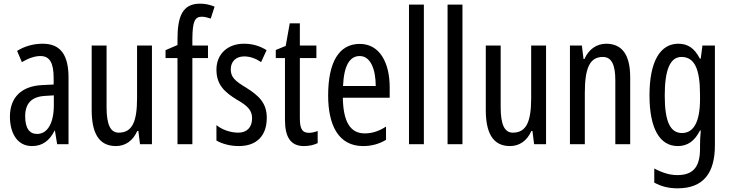

<svg xmlns="http://www.w3.org/2000/svg" viewBox="-20 -785 3975 1045"><path d="M213 -547C162 -547 115 -534 73 -508L99 -447C137 -469 170 -480 200 -480C251 -480 272 -442 272 -360V-325L211 -322C98 -317 34 -256 34 -150C34 -65 71 10 154 10C210 10 249 -18 277 -74H279L291 0H353V-362C353 -480 314 -547 213 -547ZM225 -263 273 -266V-212C273 -114 238 -56 182 -56C141 -56 117 -86 117 -152C117 -222 152 -259 225 -263Z M807 -537H726V-251C726 -123 700 -63 626 -63C581 -63 560 -107 560 -202V-537H479V-187C479 -67 514 10 611 10C662 10 704 -19 727 -72H733L742 0H807Z M1112 -469V-537H1027V-574C1028 -665 1039 -694 1078 -694C1093 -694 1109 -690 1127 -684L1148 -749C1120 -760 1097 -765 1068 -765C973 -765 946 -695 946 -571V-540L881 -512V-469H946V0H1027V-469Z M1432 -144C1432 -226 1387 -265 1321 -307C1258 -345 1236 -365 1236 -408C1236 -450 1264 -478 1309 -478C1342 -478 1373 -466 1401 -447L1431 -512C1394 -535 1354 -547 1308 -547C1219 -547 1158 -491 1158 -406C1158 -323 1203 -283 1270 -242C1330 -208 1352 -183 1352 -141C1352 -92 1324 -63 1277 -63C1233 -63 1187 -80 1158 -104V-20C1188 -3 1230 10 1280 10C1376 10 1432 -45 1432 -144Z M1661 -62C1622 -62 1612 -89 1612 -143V-469H1702V-537H1612V-658H1557L1535 -535L1481 -513V-469H1531V-133C1531 -37 1563 10 1634 10C1664 10 1688 4 1709 -6V-72C1693 -66 1677 -62 1661 -62Z M1938 -546C1825 -546 1766 -447 1766 -265C1766 -109 1819 10 1956 10C2002 10 2043 -1 2081 -24V-96C2041 -70 2004 -59 1965 -59C1886 -59 1848 -123 1846 -253H2101V-309C2101 -442 2048 -546 1938 -546ZM1938 -480C1998 -480 2025 -405 2025 -317H1847C1852 -428 1883 -480 1938 -480Z M2287 0V-760H2206V0Z M2497 0V-760H2416V0Z M2952 -537H2871V-251C2871 -123 2845 -63 2771 -63C2726 -63 2705 -107 2705 -202V-537H2624V-187C2624 -67 2659 10 2756 10C2807 10 2849 -19 2872 -72H2878L2887 0H2952Z M3279 -547C3228 -547 3184 -517 3161 -464H3156L3147 -537H3082V0H3163V-279C3163 -417 3191 -475 3261 -475C3309 -475 3329 -432 3329 -348V0H3410V-364C3410 -488 3365 -547 3279 -547Z M3672 -547C3574 -547 3515 -452 3515 -266C3515 -85 3571 10 3669 10C3723 10 3761 -18 3790 -75H3794C3791 -43 3790 -13 3790 9V25C3790 129 3748 168 3666 168C3626 168 3586 156 3541 132V209C3580 230 3619 240 3668 240C3810 240 3871 155 3871 6V-537H3803L3794 -466H3789C3760 -523 3723 -547 3672 -547ZM3689 -475C3759 -475 3790 -412 3790 -270V-245C3790 -123 3756 -61 3692 -61C3628 -61 3598 -123 3598 -265C3598 -402 3626 -475 3689 -475Z"/></svg>

Font: Noto Sans Sinhala UI ExtraCondensed
Style: Regular
Weight: 400
Width: 2
Designer: Jelle Bosma - Monotype Design Team
Foundry: Monotype Imaging Inc.
Version: Version 2.006